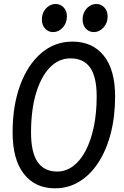

<svg xmlns="http://www.w3.org/2000/svg" viewBox="-20 -956 640 990"><path d="M264 15Q161.5 15 103.2 -59.2Q45 -133.5 45 -273Q45 -411.5 84 -517Q123 -622.5 192.5 -682Q262 -741.5 353.5 -741.5Q456.5 -741.5 515 -669Q573.5 -596.5 573.5 -459Q573.5 -355 551 -268.2Q528.5 -181.5 487.2 -118Q446 -54.5 389.2 -19.8Q332.5 15 264 15ZM275 -71.5Q320 -71.5 357.5 -99.8Q395 -128 422 -179.8Q449 -231.5 463.8 -302.5Q478.5 -373.5 478.5 -459Q478.5 -559.5 444.8 -607.2Q411 -655 343 -655Q282 -655 236.2 -607Q190.5 -559 165.2 -473.2Q140 -387.5 140 -273Q140 -170.5 173.8 -121Q207.5 -71.5 275 -71.5ZM254 -790.5Q229.5 -790.5 212.8 -808.5Q196 -826.5 196 -855.5Q196 -879.5 206.2 -897.5Q216.5 -915.5 232.8 -925.5Q249 -935.5 267 -935.5Q291 -935.5 308 -917.8Q325 -900 325 -871Q325 -837.5 303.8 -814Q282.5 -790.5 254 -790.5ZM464 -790.5Q439.5 -790.5 422.8 -808.2Q406 -826 406 -855Q406 -878.5 416 -896.8Q426 -915 442.2 -925.2Q458.5 -935.5 477 -935.5Q500.5 -935.5 517.8 -917.8Q535 -900 535 -871Q535 -837.5 513.5 -814Q492 -790.5 464 -790.5Z"/></svg>

Font: Spline Sans Mono
Style: Italic
Weight: 400
Italic angle: -4°
Monospace: yes
Designer: Eben Sorkin, Mirko Velimirovic
Foundry: Sorkin Type
Version: Version 1.004